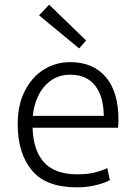

<svg xmlns="http://www.w3.org/2000/svg" viewBox="-20 -795 588 825"><path d="M310 10Q177 10 116.5 -63.5Q56 -137 56 -262Q56 -344 86.5 -404Q117 -464 168 -496Q219 -528 282 -528Q380 -528 434.5 -464Q489 -400 489 -281Q489 -273 488.5 -263.5Q488 -254 487 -246H120Q123 -148 169.5 -97Q216 -46 313 -46Q359 -46 392 -55Q425 -64 441 -73L452 -21Q436 -11 396.5 -0.5Q357 10 310 10ZM121 -297H426Q425 -382 388 -428Q351 -474 283 -474Q234 -474 199 -449Q164 -424 144.5 -383.5Q125 -343 121 -297ZM320 -587 148 -729 191 -775 350 -621Z"/></svg>

Font: Ubuntu Sans Light
Style: Regular
Weight: 300
Designer: Dalton Maag Ltd
Foundry: Dalton Maag Ltd
Version: Version 1.006; ttfautohint (v1.8.4.7-5d5b)